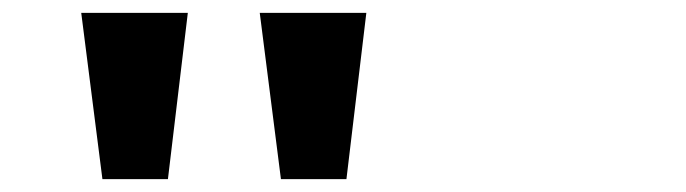

<svg xmlns="http://www.w3.org/2000/svg" viewBox="-20 -720 1068 299"><path d="M139.5 -441 106.5 -700H272.5L241.5 -441ZM417.5 -441 384.5 -700H550.5L519.5 -441Z"/></svg>

Font: Trispace Expanded
Style: Bold
Weight: 700
Width: 7
Designer: Tyler Finck
Foundry: Etcetera Type Company
Version: Version 1.210; ttfautohint (v1.8.3)